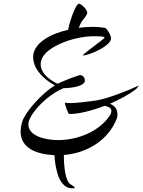

<svg xmlns="http://www.w3.org/2000/svg" viewBox="-20 -845 778 1043"><path d="M373 178C382 178 386 177 386 174C386 171 378 165 363 156C337 142 327 65 327 4V-3C451 -13 568 -82 614 -200C617 -208 618 -216 618 -225C618 -252 602 -273 577 -281C628 -304 679 -330 716 -359C723 -363 733 -378 733 -379C733 -380 733 -380 732 -380C732 -380 732 -379 731 -379C670 -351 570 -311 502 -299C434 -290 392 -285 363 -285C352 -285 342 -286 334 -287C333 -287 333 -286 333 -284C333 -273 351 -226 355 -226H364C407 -226 477 -243 548 -270C573 -266 585 -257 585 -242C585 -233 581 -223 572 -211C514 -129 400 -84 296 -84C215 -84 134 -111 134 -169C134 -220 229 -326 325 -366C368 -366 441 -377 441 -407C441 -422 431 -437 415 -437C406 -437 318 -403 292 -390C239 -417 201 -451 201 -496C201 -543 245 -579 306 -607C366 -634 435 -648 486 -648C530 -648 548 -647 548 -640C548 -635 430 -551 430 -545C430 -544 431 -544 433 -544C463 -544 583 -595 583 -636C583 -651 574 -669 555 -692C539 -696 513 -699 482 -699C459 -699 433 -697 408 -694C415 -714 425 -731 437 -745C448 -759 454 -769 454 -776C454 -794 420 -825 409 -825C393 -825 362 -743 350 -683C252 -661 160 -610 160 -535C160 -478 205 -421 278 -381C210 -340 119 -240 101 -185C95 -165 92 -147 92 -130C92 -35 188 -6 276 -2C277 25 281 53 288 81C300 137 328 178 373 178Z"/></svg>

Font: Comforter
Style: Regular
Weight: 400
Designer: Robert E. Leuschke
Foundry: Robert E. Leuschke
Version: Version 1.013; ttfautohint (v1.8.3)